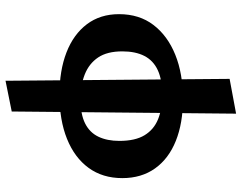

<svg xmlns="http://www.w3.org/2000/svg" viewBox="-112 -568 895 712"><g transform="rotate(90 336.0 -211.5)"><path d="M331 16Q241 16 174 -10Q107 -36 69.5 -85.5Q32 -135 32 -205Q32 -280 72 -332.5Q112 -385 182.5 -413.5Q253 -442 347 -442Q436 -442 502 -415.5Q568 -389 604 -338.5Q640 -288 640 -217Q640 -144 602 -92Q564 -40 494.5 -12Q425 16 331 16ZM279 216 272 -615 401 -639 393 193ZM347 -62Q403 -62 437 -79Q471 -96 486.5 -128.5Q502 -161 502 -206Q502 -265 481 -299.5Q460 -334 422 -349.5Q384 -365 331 -365Q275 -365 239.5 -348.5Q204 -332 187 -299Q170 -266 170 -217Q170 -161 192.5 -127.5Q215 -94 255 -78Q295 -62 347 -62Z"/></g></svg>

Font: Ysabeau Infant ExtraBold
Style: Regular
Weight: 800
Designer: Christian Thalmann (Catharsis Fonts)
Version: Version 2.001;gftools[0.9.30]; featfreeze: ss01,ss02,lnum